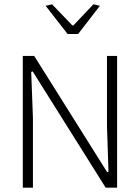

<svg xmlns="http://www.w3.org/2000/svg" viewBox="-20 -872 650 892"><path d="M192 -845 222 -852 316 -754H321L414 -852L444 -845L343 -714H294ZM86 -612H139L478 -72L484 -74L477 -288V-612H524V0H471L132 -540L125 -538L133 -324V0H86Z"/></svg>

Font: Athiti Light
Style: Regular
Weight: 300
Designer: CadsonDemak Team
Foundry: CadsonDemak
Version: Version 1.032